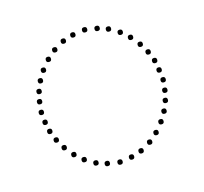

<svg xmlns="http://www.w3.org/2000/svg" viewBox="-83 -616 755 711"><g transform="rotate(-15 295.0 -260.5)"><path d="M296 -504Q286 -504 286 -514Q286 -524 296 -524Q306 -524 306 -514Q306 -504 296 -504ZM342 -497Q332 -497 332 -507Q332 -517 342 -517Q352 -517 352 -507Q352 -497 342 -497ZM382 -484Q372 -484 372 -494Q372 -504 382 -504Q392 -504 392 -494Q392 -484 382 -484ZM421 -461Q411 -461 411 -471Q411 -481 421 -481Q431 -481 431 -471Q431 -461 421 -461ZM453 -433Q443 -433 443 -443Q443 -453 453 -453Q463 -453 463 -443Q463 -433 453 -433ZM502 -364Q492 -364 492 -374Q492 -384 502 -384Q512 -384 512 -374Q512 -364 502 -364ZM517 -327Q507 -327 507 -337Q507 -347 517 -347Q527 -347 527 -337Q527 -327 517 -327ZM529 -250Q519 -250 519 -260Q519 -270 529 -270Q539 -270 539 -260Q539 -250 529 -250ZM481 -399Q471 -399 471 -409Q471 -419 481 -419Q491 -419 491 -409Q491 -399 481 -399ZM524 -289Q514 -289 514 -299Q514 -309 524 -309Q534 -309 534 -299Q534 -289 524 -289ZM249 -497Q239 -497 239 -507Q239 -517 249 -517Q259 -517 259 -507Q259 -497 249 -497ZM209 -484Q199 -484 199 -494Q199 -504 209 -504Q219 -504 219 -494Q219 -484 209 -484ZM170 -461Q160 -461 160 -471Q160 -481 170 -481Q180 -481 180 -471Q180 -461 170 -461ZM138 -433Q128 -433 128 -443Q128 -453 138 -453Q148 -453 148 -443Q148 -433 138 -433ZM89 -364Q79 -364 79 -374Q79 -384 89 -384Q99 -384 99 -374Q99 -364 89 -364ZM74 -327Q64 -327 64 -337Q64 -347 74 -347Q84 -347 84 -337Q84 -327 74 -327ZM62 -250Q52 -250 52 -260Q52 -270 62 -270Q72 -270 72 -260Q72 -250 62 -250ZM110 -399Q100 -399 100 -409Q100 -419 110 -419Q120 -419 120 -409Q120 -399 110 -399ZM66 -290Q56 -290 56 -300Q56 -310 66 -310Q76 -310 76 -300Q76 -290 66 -290ZM296 -17Q306 -17 306 -7Q306 3 296 3Q286 3 286 -7Q286 -17 296 -17ZM342 -24Q352 -24 352 -14Q352 -4 342 -4Q332 -4 332 -14Q332 -24 342 -24ZM382 -37Q392 -37 392 -27Q392 -17 382 -17Q372 -17 372 -27Q372 -37 382 -37ZM421 -60Q431 -60 431 -50Q431 -40 421 -40Q411 -40 411 -50Q411 -60 421 -60ZM453 -88Q463 -88 463 -78Q463 -68 453 -68Q443 -68 443 -78Q443 -88 453 -88ZM502 -157Q512 -157 512 -147Q512 -137 502 -137Q492 -137 492 -147Q492 -157 502 -157ZM517 -194Q527 -194 527 -184Q527 -174 517 -174Q507 -174 507 -184Q507 -194 517 -194ZM481 -122Q491 -122 491 -112Q491 -102 481 -102Q471 -102 471 -112Q471 -122 481 -122ZM525 -231Q535 -231 535 -221Q535 -211 525 -211Q515 -211 515 -221Q515 -231 525 -231ZM249 -24Q259 -24 259 -14Q259 -4 249 -4Q239 -4 239 -14Q239 -24 249 -24ZM209 -37Q219 -37 219 -27Q219 -17 209 -17Q199 -17 199 -27Q199 -37 209 -37ZM170 -60Q180 -60 180 -50Q180 -40 170 -40Q160 -40 160 -50Q160 -60 170 -60ZM138 -88Q148 -88 148 -78Q148 -68 138 -68Q128 -68 128 -78Q128 -88 138 -88ZM89 -157Q99 -157 99 -147Q99 -137 89 -137Q79 -137 79 -147Q79 -157 89 -157ZM74 -194Q84 -194 84 -184Q84 -174 74 -174Q64 -174 64 -184Q64 -194 74 -194ZM110 -122Q120 -122 120 -112Q120 -102 110 -102Q100 -102 100 -112Q100 -122 110 -122ZM66 -231Q76 -231 76 -221Q76 -211 66 -211Q56 -211 56 -221Q56 -231 66 -231Z"/></g></svg>

Font: Raleway Dots 
Style: Regular
Weight: 400
Version: Version 1.000